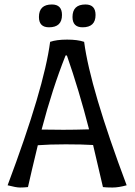

<svg xmlns="http://www.w3.org/2000/svg" viewBox="-20 -826 602 858"><path d="M396 -178Q347 -181 273.5 -181Q200 -181 149 -177Q119 -53 105 10Q87 12 69.5 12Q52 12 14 2Q177 -432 204 -639Q233 -649 280 -649Q327 -649 356 -639Q383 -432 546 2Q510 12 482.5 12Q455 12 440 10Q423 -65 396 -178ZM166 -247Q212 -246 263 -246Q314 -246 378 -248Q333 -423 279 -578H273Q214 -430 166 -247ZM407 -759Q407 -704 349 -704Q304 -704 304 -750Q304 -806 362 -806Q407 -806 407 -759ZM257 -759Q257 -704 199 -704Q154 -704 154 -750Q154 -806 212 -806Q257 -806 257 -759Z"/></svg>

Font: Port Lligat Sans
Style: Regular
Weight: 400
Designer: Dario Muhafara, Eduardo Rodriguez Tunni
Foundry: Tipo
Version: Version 1.002